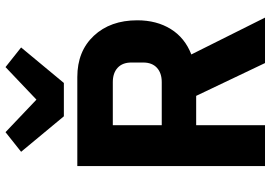

<svg xmlns="http://www.w3.org/2000/svg" viewBox="-166 -840 1005 714"><g transform="rotate(-90 337.0 -482.5)"><path d="M386 -748H262L130 -907L203 -965L324 -850L445 -965L518 -907ZM229 -256V0H77V-698H408Q504 -698 561.5 -636.5Q619 -575 619 -475Q619 -403 586.5 -350.5Q554 -298 492 -274L629 0H460L338 -256ZM229 -384H389Q423 -384 442.5 -402Q462 -420 462 -453V-497Q462 -530 442.5 -548Q423 -566 389 -566H229Z"/></g></svg>

Font: Aneliza
Style: Bold
Weight: 700
Designer: Mike Abbink, Paul van der Laan, Pieter van Rosmalen
Foundry: Bold Monday
Version: Version 3.0